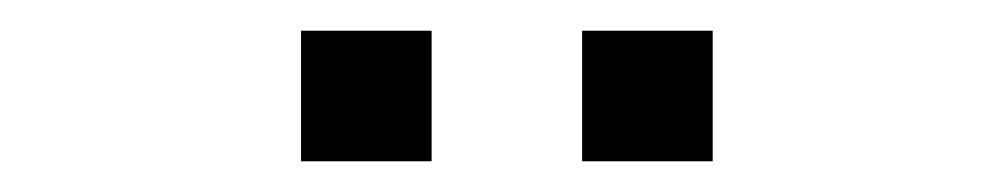

<svg xmlns="http://www.w3.org/2000/svg" viewBox="-20 -730 640 125"><path d="M176 -625V-710H261V-625ZM444 -625H359V-710H444Z"/></svg>

Font: Orbit
Style: Regular
Weight: 400
Designer: Sooun Cho
Foundry: JAMO
Version: Version 1.000; ttfautohint (v1.8.4.7-5d5b);gftools[0.9.29]